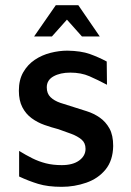

<svg xmlns="http://www.w3.org/2000/svg" viewBox="-20 -708 507 743"><path d="M219 15Q165 15 127.5 3.5Q90 -8 54 -25V-124Q80 -108 105 -95.5Q130 -83 157.5 -76Q185 -69 219 -69Q262 -69 286.5 -87Q311 -105 311 -132Q311 -155 295.5 -168Q280 -181 256 -190Q232 -199 206 -208Q179 -215 152 -224.5Q125 -234 102.5 -250.5Q80 -267 66.5 -293Q53 -319 53 -357Q53 -399 70 -428.5Q87 -458 114.5 -476.5Q142 -495 175.5 -503.5Q209 -512 241 -512Q294 -511 327.5 -499Q361 -487 393 -470L394 -380Q358 -399 326 -413Q294 -427 252 -427Q213 -427 187 -412.5Q161 -398 161 -370Q161 -346 175.5 -332Q190 -318 213.5 -310Q237 -302 264 -294Q289 -286 316 -277.5Q343 -269 366 -253Q389 -237 403.5 -211Q418 -185 418 -143Q417 -87 388.5 -52Q360 -17 314 -1Q268 15 219 15ZM112 -567 196 -688H283L366 -567H297L239 -632L181 -567Z"/></svg>

Font: Maven Pro Medium
Style: Regular
Weight: 500
Designer: Joe Prince
Foundry: Joe Prince
Version: Version 2.103